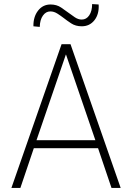

<svg xmlns="http://www.w3.org/2000/svg" viewBox="-20 -922 648 942"><path d="M36 0 282 -705H326L572 0H527L458 -204L481 -195H127L149 -204L80 0ZM303 -654 157 -228 142 -234H466L450 -228L304 -654ZM175 -790 144 -793Q143 -839 166.5 -869.5Q190 -900 228 -900Q258 -900 280 -885Q302 -870 318 -858Q331 -848 347.5 -837Q364 -826 381 -826Q404 -826 418 -847Q432 -868 432 -902L464 -900Q467 -853 443.5 -823Q420 -793 381 -793Q351 -793 329 -807.5Q307 -822 292 -834Q279 -844 262 -855Q245 -866 227 -866Q205 -866 190.5 -845.5Q176 -825 175 -790Z"/></svg>

Font: Nunito Sans 10pt Condensed ExtraLight
Style: Regular
Weight: 250
Width: 3
Designer: Vernon Adams
Foundry: Vernon Adams
Version: Version 3.101;gftools[0.9.27]